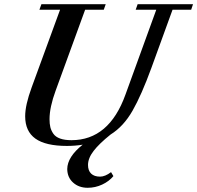

<svg xmlns="http://www.w3.org/2000/svg" viewBox="-20 -683 941 916"><path d="M299.3 13.2Q197.8 13.2 148.9 -21.7Q100.1 -56.6 100.1 -128.4Q100.1 -181.6 130.9 -265.6L266.6 -636.7H168L177.7 -663.1H484.4L475.1 -636.7H386.2L245.6 -251Q216.3 -171.4 216.3 -114.3Q216.3 -92.3 220.2 -76.2Q224.1 -60.1 234.6 -44.9Q245.1 -29.8 266.8 -22Q288.6 -14.2 320.8 -14.2Q500.5 -14.2 578.6 -231.9L725.6 -636.7H627.4L636.7 -663.1H900.9L892.1 -636.7H803.2L702.6 -359.9Q655.3 -230 612.3 -154.8Q569.3 -79.6 507.3 -41Q452.6 2.9 426.3 37.4Q399.9 71.8 399.9 104Q399.9 130.9 414.8 145.3Q429.7 159.7 457.5 159.7Q481.4 159.7 509.8 138.2L521 157.2Q500.5 182.1 467.5 197.5Q434.6 212.9 398.4 212.9Q356.4 212.9 328.9 188.2Q301.3 163.6 300.8 123.5Q301.3 65.4 374.5 7.3Q337.9 13.2 299.3 13.2Z"/></svg>

Font: Elstob 18pt SemiBold
Style: Italic
Weight: 600
Italic angle: -20°
Designer: Peter S. Baker
Version: Version 1.015